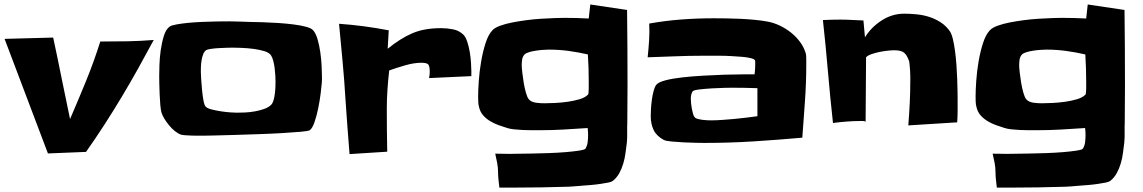

<svg xmlns="http://www.w3.org/2000/svg" viewBox="-35 -729 5095 856"><path d="M650.4 -550.8Q614.3 -483.4 579.1 -420.4Q543.9 -357.4 507.3 -296.4Q470.7 -235.4 431.6 -174.8Q392.6 -114.3 348.6 -51.8L178.7 -44.9L-14.6 -555.7L202.1 -561.5Q221.7 -470.7 239.7 -380.4Q257.8 -290 277.3 -198.2Q314.5 -284.2 349.1 -369.1Q383.8 -454.1 412.1 -543.9Q472.7 -543.9 531.2 -544.9Q589.8 -545.9 650.4 -550.8Z M1400.4 -386.7Q1400.4 -378.9 1400.4 -371.6Q1400.4 -364.3 1399.4 -356.4Q1398.4 -342.8 1394.5 -311.5Q1390.6 -280.3 1383.8 -246.6Q1377 -212.9 1367.2 -184.6Q1357.4 -156.2 1345.7 -148.4Q1339.8 -144.5 1306.2 -141.6Q1272.5 -138.7 1224.1 -135.7Q1175.8 -132.8 1119.1 -130.9Q1062.5 -128.9 1011.2 -127.4Q960 -126 921.4 -125Q882.8 -124 870.1 -124Q864.3 -124 850.1 -124Q835.9 -124 820.3 -124.5Q804.7 -125 791 -126Q777.3 -127 771.5 -128.9Q757.8 -133.8 744.1 -145Q730.5 -156.2 718.8 -170.4Q707 -184.6 697.8 -199.7Q688.5 -214.8 684.6 -228.5Q681.6 -239.3 679.7 -261.2Q677.7 -283.2 676.8 -307.1Q675.8 -331.1 675.3 -353.5Q674.8 -376 674.8 -387.7Q674.8 -406.2 675.8 -439Q676.8 -471.7 681.6 -505.9Q686.5 -540 695.8 -569.8Q705.1 -599.6 722.7 -611.3Q730.5 -616.2 752 -620.1Q773.4 -624 802.7 -627Q832 -629.9 865.2 -631.3Q898.4 -632.8 930.2 -633.3Q961.9 -633.8 989.3 -633.8Q1016.6 -633.8 1033.2 -632.8Q1047.9 -631.8 1075.2 -631.3Q1102.5 -630.9 1136.2 -629.9Q1169.9 -628.9 1206.1 -626.5Q1242.2 -624 1273.4 -620.1Q1304.7 -616.2 1328.6 -609.9Q1352.5 -603.5 1360.4 -594.7Q1373 -581.1 1380.9 -553.7Q1388.7 -526.4 1393.1 -495.6Q1397.5 -464.8 1398.9 -435.1Q1400.4 -405.3 1400.4 -386.7ZM1193.4 -366.2Q1193.4 -377.9 1192.4 -393.6Q1191.4 -409.2 1189.5 -425.3Q1187.5 -441.4 1183.6 -456.5Q1179.7 -471.7 1173.8 -481.4Q1166 -494.1 1143.6 -501Q1121.1 -507.8 1094.2 -511.2Q1067.4 -514.6 1041.5 -515.6Q1015.6 -516.6 1002.9 -516.6Q996.1 -516.6 978.5 -516.1Q960.9 -515.6 941.9 -514.6Q922.9 -513.7 906.2 -511.2Q889.6 -508.8 884.8 -505.9Q876 -500 871.1 -487.8Q866.2 -475.6 863.8 -460.9Q861.3 -446.3 860.8 -432.1Q860.4 -418 860.4 -409.2Q860.4 -400.4 861.8 -377.4Q863.3 -354.5 865.7 -328.6Q868.2 -302.7 872.1 -281.2Q876 -259.8 881.8 -253.9Q888.7 -246.1 907.7 -241.2Q926.8 -236.3 948.7 -232.9Q970.7 -229.5 991.2 -228Q1011.7 -226.6 1020.5 -226.6Q1036.1 -226.6 1057.6 -227.5Q1079.1 -228.5 1101.1 -232.4Q1123 -236.3 1142.6 -243.2Q1162.1 -250 1173.8 -261.7Q1180.7 -268.6 1184.6 -282.2Q1188.5 -295.9 1190.4 -311.5Q1192.4 -327.1 1192.9 -342.3Q1193.4 -357.4 1193.4 -366.2Z M2066.4 -412.1V-389.6L1877.9 -380.9Q1880.9 -393.6 1880.9 -410.2Q1880.9 -434.6 1874 -441.9Q1867.2 -449.2 1843.8 -449.2Q1810.5 -449.2 1770.5 -437.5Q1730.5 -425.8 1700.2 -415Q1695.3 -372.1 1692.4 -329.1Q1689.5 -286.1 1689.5 -243.2Q1689.5 -195.3 1689.9 -147.9Q1690.4 -100.6 1691.4 -52.7L1523.4 -42Q1518.6 -104.5 1513.7 -166.5Q1508.8 -228.5 1504.9 -291Q1500 -374 1492.2 -456.5Q1484.4 -539.1 1476.6 -623Q1532.2 -619.1 1587.4 -611.8Q1642.6 -604.5 1698.2 -593.8L1693.4 -511.7Q1722.7 -535.2 1749.5 -552.2Q1776.4 -569.3 1804.2 -581.1Q1832 -592.8 1863.3 -598.1Q1894.5 -603.5 1932.6 -603.5Q1958 -603.5 1985.4 -598.1Q2012.7 -592.8 2032.2 -573.2Q2042 -562.5 2048.8 -541Q2055.7 -519.5 2059.6 -495.6Q2063.5 -471.7 2064.9 -448.7Q2066.4 -425.8 2066.4 -412.1Z M2762.7 -345.7Q2762.7 -304.7 2762.2 -264.2Q2761.7 -223.6 2761.7 -182.6Q2760.7 -161.1 2761.2 -138.7Q2761.7 -116.2 2759.8 -93.8Q2756.8 -72.3 2753.9 -48.3Q2751 -24.4 2744.1 -1Q2737.3 22.5 2726.1 43Q2714.8 63.5 2696.3 78.1Q2691.4 82 2676.8 85Q2662.1 87.9 2642.6 90.8Q2623 93.8 2600.6 95.7Q2578.1 97.7 2557.6 99.1Q2537.1 100.6 2520.5 102.1Q2503.9 103.5 2497.1 103.5Q2435.5 105.5 2375.5 106.4Q2315.4 107.4 2253.9 107.4H2191.4Q2189.5 90.8 2187.5 73.2Q2185.5 55.7 2185.5 38.1Q2185.5 18.6 2181.6 -2.4Q2177.7 -23.4 2172.9 -43.9L2237.3 -43Q2243.2 -43 2270 -43.5Q2296.9 -43.9 2333 -44.4Q2369.1 -44.9 2410.6 -46.4Q2452.1 -47.9 2487.3 -50.8Q2522.5 -53.7 2547.4 -57.6Q2572.3 -61.5 2575.2 -66.4Q2583 -79.1 2585 -95.2Q2586.9 -111.3 2586.9 -126Q2586.9 -133.8 2586.4 -142.1Q2585.9 -150.4 2585 -158.2Q2530.3 -154.3 2476.6 -151.4Q2422.9 -148.4 2367.2 -148.4Q2354.5 -148.4 2335.4 -148.4Q2316.4 -148.4 2296.4 -149.4Q2276.4 -150.4 2257.3 -152.3Q2238.3 -154.3 2226.6 -158.2Q2207 -164.1 2187 -171.4Q2167 -178.7 2149.4 -189.5Q2131.8 -200.2 2118.7 -215.3Q2105.5 -230.5 2100.6 -252Q2097.7 -262.7 2097.2 -275.4Q2096.7 -288.1 2096.7 -298.8Q2096.7 -326.2 2099.6 -368.2Q2102.5 -410.2 2109.9 -453.6Q2117.2 -497.1 2129.4 -535.6Q2141.6 -574.2 2160.2 -593.8Q2170.9 -605.5 2194.8 -614.3Q2218.8 -623 2249 -628.9Q2279.3 -634.8 2313 -639.2Q2346.7 -643.6 2378.9 -645.5Q2411.1 -647.5 2438 -648.4Q2464.8 -649.4 2480.5 -649.4Q2535.2 -649.4 2589.8 -646.5L2596.7 -709L2760.7 -684.6Q2761.7 -599.6 2762.2 -515.6Q2762.7 -431.6 2762.7 -345.7ZM2589.8 -364.3Q2589.8 -395.5 2588.9 -425.3Q2587.9 -455.1 2585.9 -486.3Q2543 -496.1 2500 -502Q2457 -507.8 2412.1 -507.8Q2404.3 -507.8 2388.7 -506.8Q2373 -505.9 2356 -503.4Q2338.9 -501 2324.2 -496.6Q2309.6 -492.2 2303.7 -486.3Q2294.9 -476.6 2293 -463.9Q2291 -451.2 2291 -438.5Q2291 -427.7 2293.5 -405.8Q2295.9 -383.8 2299.8 -360.4Q2303.7 -336.9 2309.6 -316.4Q2315.4 -295.9 2321.3 -288.1Q2327.1 -280.3 2335.9 -276.4Q2344.7 -272.5 2355 -271Q2365.2 -269.5 2375.5 -269Q2385.7 -268.6 2393.6 -268.6Q2413.1 -268.6 2440.9 -270Q2468.8 -271.5 2496.6 -275.4Q2524.4 -279.3 2548.8 -286.6Q2573.2 -293.9 2585.9 -306.6Q2587.9 -307.6 2588.9 -316.4Q2589.8 -325.2 2589.8 -335Q2589.8 -344.7 2589.8 -353.5Q2589.8 -362.3 2589.8 -364.3Z M3559.6 -440.4Q3559.6 -358.4 3553.7 -277.3Q3547.9 -196.3 3542 -115.2Q3432.6 -105.5 3324.2 -98.6Q3215.8 -91.8 3106.4 -91.8Q3096.7 -91.8 3070.3 -92.3Q3043.9 -92.8 3014.6 -94.2Q2985.4 -95.7 2959 -98.1Q2932.6 -100.6 2923.8 -105.5Q2891.6 -123 2878.9 -149.9Q2866.2 -176.8 2866.2 -210.9Q2866.2 -222.7 2867.2 -242.2Q2868.2 -261.7 2871.1 -283.2Q2874 -304.7 2878.9 -323.2Q2883.8 -341.8 2890.6 -350.6Q2899.4 -362.3 2930.7 -370.6Q2961.9 -378.9 3005.4 -383.8Q3048.8 -388.7 3099.1 -391.6Q3149.4 -394.5 3195.3 -396Q3241.2 -397.5 3277.3 -397.5Q3313.5 -397.5 3329.1 -397.5Q3332 -418.9 3332 -439.5Q3332 -441.4 3332 -449.7Q3332 -458 3331.1 -460Q3328.1 -465.8 3312.5 -469.7Q3296.9 -473.6 3273.9 -475.6Q3251 -477.5 3224.1 -479Q3197.3 -480.5 3171.9 -480.5Q3146.5 -480.5 3127 -480.5Q3107.4 -480.5 3098.6 -480.5Q3037.1 -480.5 2975.6 -478Q2914.1 -475.6 2852.5 -473.6Q2856.4 -510.7 2858.9 -548.8Q2861.3 -586.9 2859.4 -624Q2930.7 -636.7 3002.4 -642.1Q3074.2 -647.5 3147.5 -647.5Q3173.8 -647.5 3205.1 -647Q3236.3 -646.5 3267.6 -645Q3298.8 -643.6 3329.6 -640.6Q3360.4 -637.7 3386.7 -632.8Q3414.1 -627.9 3440.9 -615.2Q3467.8 -602.5 3491.2 -584Q3514.6 -565.4 3532.2 -541.5Q3549.8 -517.6 3557.6 -490.2Q3558.6 -487.3 3559.1 -480.5Q3559.6 -473.6 3559.6 -465.3Q3559.6 -457 3559.6 -450.2Q3559.6 -443.4 3559.6 -440.4ZM3341.8 -210.9V-335.9Q3313.5 -336.9 3285.2 -337.4Q3256.8 -337.9 3228.5 -337.9Q3222.7 -337.9 3195.8 -337.4Q3168.9 -336.9 3138.2 -335Q3107.4 -333 3082 -330.1Q3056.6 -327.1 3052.7 -321.3Q3047.9 -313.5 3046.4 -305.2Q3044.9 -296.9 3044.9 -288.1Q3044.9 -281.2 3045.9 -269.5Q3046.9 -257.8 3049.3 -245.1Q3051.8 -232.4 3054.7 -221.7Q3057.6 -210.9 3062.5 -206.1Q3066.4 -201.2 3075.7 -198.7Q3085 -196.3 3095.7 -194.8Q3106.4 -193.4 3117.2 -192.9Q3127.9 -192.4 3133.8 -192.4Q3157.2 -192.4 3184.1 -194.3Q3210.9 -196.3 3238.8 -198.7Q3266.6 -201.2 3293 -204.6Q3319.3 -208 3341.8 -210.9Z M4234.4 -290Q4234.4 -263.7 4234.4 -236.8Q4234.4 -210 4232.4 -183.6L4014.6 -169.9Q4018.6 -220.7 4021 -270.5Q4023.4 -320.3 4023.4 -372.1Q4023.4 -377 4023.4 -388.7Q4023.4 -400.4 4022.5 -413.6Q4021.5 -426.8 4020.5 -438.5Q4019.5 -450.2 4018.6 -455.1Q4013.7 -468.8 4008.3 -478.5Q4002.9 -488.3 3995.6 -494.1Q3988.3 -500 3977.5 -502.4Q3966.8 -504.9 3951.2 -504.9Q3939.5 -504.9 3921.4 -502.9Q3903.3 -501 3884.8 -497.1Q3866.2 -493.2 3849.6 -487.3Q3833 -481.4 3826.2 -473.6L3824.2 -185.5Q3822.3 -189.5 3813 -189.5Q3803.7 -189.5 3799.8 -189.5Q3770.5 -189.5 3739.3 -187Q3708 -184.6 3678.7 -180.7Q3666 -295.9 3656.2 -410.2Q3646.5 -524.4 3633.8 -639.6Q3653.3 -640.6 3672.9 -641.1Q3692.4 -641.6 3711.9 -641.6Q3737.3 -641.6 3763.2 -640.1Q3789.1 -638.7 3814.5 -637.7L3821.3 -562.5Q3848.6 -607.4 3895.5 -637.7Q3942.4 -668 3996.1 -668Q4023.4 -668 4052.7 -665Q4082 -662.1 4108.9 -653.3Q4135.7 -644.5 4159.7 -628.9Q4183.6 -613.3 4200.2 -588.9Q4208 -577.1 4213.4 -554.2Q4218.8 -531.2 4222.7 -502.4Q4226.6 -473.6 4229 -441.4Q4231.4 -409.2 4232.4 -379.9Q4233.4 -350.6 4233.9 -326.7Q4234.4 -302.7 4234.4 -290Z M4980.5 -345.7Q4980.5 -304.7 4980 -264.2Q4979.5 -223.6 4979.5 -182.6Q4978.5 -161.1 4979 -138.7Q4979.5 -116.2 4977.5 -93.8Q4974.6 -72.3 4971.7 -48.3Q4968.8 -24.4 4961.9 -1Q4955.1 22.5 4943.8 43Q4932.6 63.5 4914.1 78.1Q4909.2 82 4894.5 85Q4879.9 87.9 4860.4 90.8Q4840.8 93.8 4818.4 95.7Q4795.9 97.7 4775.4 99.1Q4754.9 100.6 4738.3 102.1Q4721.7 103.5 4714.8 103.5Q4653.3 105.5 4593.3 106.4Q4533.2 107.4 4471.7 107.4H4409.2Q4407.2 90.8 4405.3 73.2Q4403.3 55.7 4403.3 38.1Q4403.3 18.6 4399.4 -2.4Q4395.5 -23.4 4390.6 -43.9L4455.1 -43Q4460.9 -43 4487.8 -43.5Q4514.6 -43.9 4550.8 -44.4Q4586.9 -44.9 4628.4 -46.4Q4669.9 -47.9 4705.1 -50.8Q4740.2 -53.7 4765.1 -57.6Q4790 -61.5 4793 -66.4Q4800.8 -79.1 4802.7 -95.2Q4804.7 -111.3 4804.7 -126Q4804.7 -133.8 4804.2 -142.1Q4803.7 -150.4 4802.7 -158.2Q4748 -154.3 4694.3 -151.4Q4640.6 -148.4 4585 -148.4Q4572.3 -148.4 4553.2 -148.4Q4534.2 -148.4 4514.2 -149.4Q4494.1 -150.4 4475.1 -152.3Q4456.1 -154.3 4444.3 -158.2Q4424.8 -164.1 4404.8 -171.4Q4384.8 -178.7 4367.2 -189.5Q4349.6 -200.2 4336.4 -215.3Q4323.2 -230.5 4318.4 -252Q4315.4 -262.7 4314.9 -275.4Q4314.5 -288.1 4314.5 -298.8Q4314.5 -326.2 4317.4 -368.2Q4320.3 -410.2 4327.6 -453.6Q4335 -497.1 4347.2 -535.6Q4359.4 -574.2 4377.9 -593.8Q4388.7 -605.5 4412.6 -614.3Q4436.5 -623 4466.8 -628.9Q4497.1 -634.8 4530.8 -639.2Q4564.5 -643.6 4596.7 -645.5Q4628.9 -647.5 4655.8 -648.4Q4682.6 -649.4 4698.2 -649.4Q4752.9 -649.4 4807.6 -646.5L4814.5 -709L4978.5 -684.6Q4979.5 -599.6 4980 -515.6Q4980.5 -431.6 4980.5 -345.7ZM4807.6 -364.3Q4807.6 -395.5 4806.6 -425.3Q4805.7 -455.1 4803.7 -486.3Q4760.7 -496.1 4717.8 -502Q4674.8 -507.8 4629.9 -507.8Q4622.1 -507.8 4606.4 -506.8Q4590.8 -505.9 4573.7 -503.4Q4556.6 -501 4542 -496.6Q4527.3 -492.2 4521.5 -486.3Q4512.7 -476.6 4510.7 -463.9Q4508.8 -451.2 4508.8 -438.5Q4508.8 -427.7 4511.2 -405.8Q4513.7 -383.8 4517.6 -360.4Q4521.5 -336.9 4527.3 -316.4Q4533.2 -295.9 4539.1 -288.1Q4544.9 -280.3 4553.7 -276.4Q4562.5 -272.5 4572.8 -271Q4583 -269.5 4593.3 -269Q4603.5 -268.6 4611.3 -268.6Q4630.9 -268.6 4658.7 -270Q4686.5 -271.5 4714.4 -275.4Q4742.2 -279.3 4766.6 -286.6Q4791 -293.9 4803.7 -306.6Q4805.7 -307.6 4806.6 -316.4Q4807.6 -325.2 4807.6 -335Q4807.6 -344.7 4807.6 -353.5Q4807.6 -362.3 4807.6 -364.3Z"/></svg>

Font: Slackey
Style: Regular
Weight: 400
Designer: Squid
Foundry: Font Diner, Inc DBA Sideshow
Version: Version 1.000